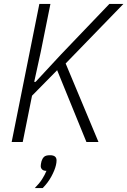

<svg xmlns="http://www.w3.org/2000/svg" viewBox="-20 -718 644 971"><path d="M269 -363 142 -234 95 0H39L179 -698H235L186 -455L153 -304H160L288 -442L533 -698H604L312 -397L478 0H417ZM233 67Q266 67 266 93Q266 104 263 117Q257 143 239.5 175Q222 207 196 233H156Q179 210 193 188Q207 166 215 146Q200 146 193 139Q186 132 186 122Q186 117 187 111Q188 105 190 97Q194 84 202.5 75.5Q211 67 233 67Z"/></svg>

Font: IBM Plex Sans Cond Light
Style: Italic
Weight: 300
Width: 3
Italic angle: -11°
Designer: Mike Abbink, Paul van der Laan, Pieter van Rosmalen
Foundry: Bold Monday
Version: Version 1.3